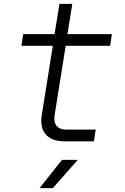

<svg xmlns="http://www.w3.org/2000/svg" viewBox="-20 -725 640 985"><path d="M311 0H462L471 -60H320C275 -60 253 -87 260 -133L317 -490H545L554 -550H326L351 -705H285L260 -550H99L90 -490H251L194 -133C181 -49 224 0 311 0ZM183 240H251L379 95H298Z"/></svg>

Font: JetBrains Mono ExtraLight
Style: Italic
Weight: 240
Italic angle: -9°
Monospace: yes
Designer: Philipp Nurullin, Konstantin Bulenkov
Foundry: JetBrains
Version: Version 2.305